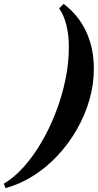

<svg xmlns="http://www.w3.org/2000/svg" viewBox="-112 -816 504 990"><path d="M-84 154 -92 131Q-39 100 11 44Q61 -12 103 -84.5Q145 -157 176.5 -239Q208 -321 225.5 -406Q243 -491 243 -572Q243 -699 193 -773L216 -796Q292 -739 332 -653.5Q372 -568 372 -462Q372 -381 349 -301Q326 -221 284 -148Q242 -75 185 -14Q128 47 59.5 90.5Q-9 134 -84 154Z"/></svg>

Font: Baskervville
Style: Bold Italic
Weight: 700
Italic angle: -18°
Version: Version 1.100